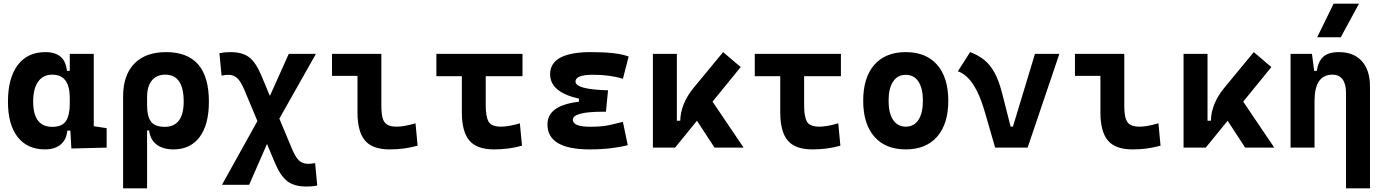

<svg xmlns="http://www.w3.org/2000/svg" viewBox="-20 -815 7657 1060"><path d="M228.5 9.8Q131.3 9.8 77.6 -58.3Q23.9 -126.5 23.9 -253.9Q23.9 -384.3 77.9 -455.8Q131.8 -527.3 230.5 -527.3Q284.7 -527.3 314.5 -501.7Q344.2 -476.1 349.6 -423.8H395.5L365.2 -274.9Q365.2 -338.9 341.1 -370.8Q316.9 -402.8 268.1 -402.8Q217.8 -402.8 190.4 -364Q163.1 -325.2 163.1 -253.9Q163.1 -114.7 269 -114.7Q322.8 -114.7 344 -146.7Q365.2 -178.7 365.2 -242.7V-267.1L400.4 -93.8H351.6Q348.6 -59.6 332.5 -36.4Q316.4 -13.2 290 -1.7Q263.7 9.8 228.5 9.8ZM374 4.9 365.2 -151.9V-254.4H497.6V-118.2L568.8 -107.4V0ZM365.2 -211.4V-517.6H497.6V-212.4Z M937.5 9.8Q880.4 9.8 845 -16.6Q809.6 -43 803.2 -94.7H750.5L792 -234.9Q792 -171.4 814 -143.1Q835.9 -114.7 890.1 -114.7Q941.4 -114.7 967.8 -149.7Q994.1 -184.6 994.1 -253.9Q994.1 -328.6 968.8 -365.7Q943.4 -402.8 892.6 -402.8Q844.2 -402.8 818.1 -370.4Q792 -337.9 792 -278.8L659.7 -283.2Q659.7 -399.9 721.4 -463.6Q783.2 -527.3 896.5 -527.3Q1015.1 -527.3 1074.2 -459.2Q1133.3 -391.1 1133.3 -253.9Q1133.3 -126.5 1082 -58.3Q1030.8 9.8 937.5 9.8ZM659.7 224.6V-283.2H792V224.6Z M1671.4 214.8Q1603.5 214.8 1565.4 184.8Q1527.3 154.8 1497.1 82.5L1329.1 -318.8Q1310.1 -363.8 1290.5 -382.8Q1271 -401.9 1241.7 -401.9Q1224.6 -401.9 1203.1 -397.9L1191.4 -521.5Q1220.2 -527.3 1251.5 -527.3Q1318.4 -527.3 1355.5 -498.8Q1392.6 -470.2 1421.9 -400.4L1591.8 6.3Q1610.8 52.2 1630.6 70.8Q1650.4 89.4 1681.2 89.4Q1688 89.4 1699.2 88.4Q1710.4 87.4 1719.7 85.4L1731.4 209Q1717.8 212.4 1701.9 213.6Q1686 214.8 1671.4 214.8ZM1205.6 205.1 1435.5 -208.5 1574.2 -517.6H1724.1L1491.2 -105L1355.5 205.1Z M2130.9 9.8Q2036.6 9.8 1995.1 -39.1Q1953.6 -87.9 1953.6 -195.3V-517.6H2085.4V-232.9Q2085.4 -191.9 2091.7 -166Q2098 -140.1 2116.2 -127.9Q2134.4 -115.7 2169.9 -115.7Q2210.9 -115.7 2273.9 -134.3L2285.6 -10.7Q2245.6 0 2209.2 4.9Q2172.9 9.8 2130.9 9.8ZM1813 -396V-517.6H1976.6V-396Z M2707 9.8Q2612.8 9.8 2571.3 -39.1Q2529.8 -87.9 2529.8 -195.3V-517.6H2661.6V-232.9Q2661.6 -171.4 2677.3 -143.6Q2693 -115.7 2746.1 -115.7Q2766.1 -115.7 2793.2 -120.4Q2820.3 -125 2850.1 -134.3L2861.8 -10.7Q2824.2 0 2785.4 4.9Q2746.6 9.8 2707 9.8ZM2389.2 -394.5V-517.6H2864.7V-394.5Z M3235.4 9.8Q3002.4 9.8 3002.4 -128.4Q3002.4 -241.2 3203.6 -255.9L3336.9 -316.4L3325.2 -198.2H3309.6Q3142.6 -198.2 3142.6 -153.8Q3142.6 -115.2 3239.3 -115.2Q3302.7 -115.2 3344.5 -124.5Q3386.2 -133.8 3418.9 -142.1L3445.8 -13.7Q3405.3 -2.9 3352.3 3.4Q3299.3 9.8 3235.4 9.8ZM3176.3 -210.4V-270.5Q3017.1 -305.7 3017.1 -405.3Q3017.1 -527.3 3243.2 -527.3Q3387.7 -527.3 3450.7 -502.9L3418.9 -379.9Q3348.1 -402.3 3253.9 -402.3Q3157.2 -402.3 3157.2 -364.7Q3157.2 -321.3 3336.9 -316.4L3325.2 -198.2Z M3707 0 3688.5 -148.4H3735.4Q3736.8 -197.3 3755.9 -242.9Q3774.9 -288.6 3810.5 -331.5L3972.2 -527.3L4069.3 -444.8ZM3584.5 0V-517.6H3716.8V-52.2L3707 0ZM3924.8 0 3775.4 -228.5 3884.8 -296.9 4085.4 0Z M4464.8 9.8Q4370.6 9.8 4329.1 -39.1Q4287.6 -87.9 4287.6 -195.3V-517.6H4419.4V-232.9Q4419.4 -171.4 4435.1 -143.6Q4450.8 -115.7 4503.9 -115.7Q4523.9 -115.7 4551 -120.4Q4578.1 -125 4607.9 -134.3L4619.6 -10.7Q4582 0 4543.2 4.9Q4504.4 9.8 4464.8 9.8ZM4147 -394.5V-517.6H4622.6V-394.5Z M4980.5 9.8Q4868.7 9.8 4807.1 -60.5Q4745.6 -130.9 4745.6 -258.8Q4745.6 -387.2 4807.1 -457.3Q4868.7 -527.3 4980.5 -527.3Q5092.3 -527.3 5153.8 -457.3Q5215.3 -387.2 5215.3 -258.8Q5215.3 -130.9 5153.8 -60.5Q5092.3 9.8 4980.5 9.8ZM4980.7 -115.7Q5025.9 -115.7 5050.5 -153.1Q5075.2 -190.5 5075.2 -258.9Q5075.2 -327.6 5050.5 -364.7Q5025.9 -401.9 4980.5 -401.9Q4935.5 -401.9 4910.6 -364.7Q4885.7 -327.5 4885.7 -258.8Q4885.7 -190.4 4910.6 -153.1Q4935.5 -115.7 4980.7 -115.7Z M5474.1 0 5555.7 -116.2H5572.3L5693.8 -517.6H5828.6L5653.3 0ZM5474.1 0 5418.9 -190.4Q5398.9 -260.7 5375.7 -308.1Q5352.5 -355.5 5325.7 -383.3Q5298.8 -411.1 5268.1 -421.4L5335.9 -527.3Q5378.4 -511.7 5411.4 -486.1Q5444.3 -460.4 5469.5 -415.8Q5494.6 -371.1 5513.2 -297.9L5579.1 -38.6Z M6232.4 9.8Q6138.2 9.8 6096.7 -39.1Q6055.2 -87.9 6055.2 -195.3V-517.6H6187V-232.9Q6187 -191.9 6193.3 -166Q6199.6 -140.1 6217.7 -127.9Q6235.9 -115.7 6271.5 -115.7Q6312.5 -115.7 6375.5 -134.3L6387.2 -10.7Q6347.2 0 6310.8 4.9Q6274.4 9.8 6232.4 9.8ZM5914.6 -396V-517.6H6078.1V-396Z M6636.7 0 6618.2 -148.4H6665Q6666.5 -197.3 6685.5 -242.9Q6704.6 -288.6 6740.2 -331.5L6901.9 -527.3L6999 -444.8ZM6514.2 0V-517.6H6646.5V-52.2L6636.7 0ZM6854.5 0 6705.1 -228.5 6814.5 -296.9 7015.1 0Z M7411.1 224.6V-304.2Q7411.1 -351.6 7391.8 -377.2Q7372.6 -402.8 7336.8 -402.8Q7237.3 -402.8 7237.3 -258.3L7207 -423.8H7250Q7257.3 -476.1 7285.6 -501.7Q7314 -527.3 7371.6 -527.3Q7453.6 -527.3 7498.5 -477.5Q7543.5 -427.7 7543.5 -336.9V224.6ZM7105 0V-517.6H7223.1L7237.3 -408.2V0ZM7252 -609.4 7342.8 -794.9H7482.9L7382.3 -609.4Z"/></svg>

Font: Cascadia Code PL
Style: Regular
Weight: 400
Monospace: yes
Designer: Aaron Bell
Foundry: Saja Typeworks
Version: Version 2102.003